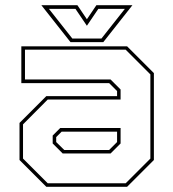

<svg xmlns="http://www.w3.org/2000/svg" viewBox="-20 -718 666 738"><path d="M158 0 55 -103V-245.5L158 -348.5H430V-368L399.5 -398.5H62V-540H468.5L571.5 -437V-103L468.5 0ZM221 -128 182.5 -166.5V-197L211.5 -226H443.5V-166.5L405 -128ZM163.5 -13.5H463L558 -108.5V-432L463 -527H76V-412.5H405L443.5 -374V-335.5H163.5L68.5 -240V-108.5ZM227 -141.5H399.5L430 -172V-212H217L196 -191V-172ZM251 -556 139 -698H277.5L314 -644L350.5 -698H489L377 -556ZM258 -570H370L460 -684H358L314 -619L270 -684H168Z"/></svg>

Font: Tourney Thin Thin
Style: Regular
Weight: 250
Version: Version 1.015